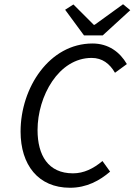

<svg xmlns="http://www.w3.org/2000/svg" viewBox="-20 -873 640 905"><path d="M310 12C389 12 450 -22 499 -64L463 -114C420 -78 375 -56 324 -56C207 -56 157 -141 157 -260C157 -419 256 -600 412 -600C462 -600 497 -573 522 -530L578 -571C545 -628 491 -668 416 -668C213 -668 77 -460 77 -253C77 -96 160 12 310 12ZM376 -706H464L594 -825L560 -853L426 -756H422L326 -852L287 -827L376 -706Z"/></svg>

Font: Source Code Variable
Style: Italic
Weight: 400
Italic angle: -11°
Monospace: yes
Designer: Paul D. Hunt, Teo Tuominen
Foundry: Adobe Systems Incorporated
Version: Version 1.005;PS 1.0;hotconv 16.6.54;makeotf.lib2.5.65590